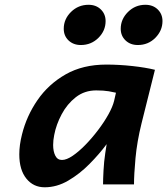

<svg xmlns="http://www.w3.org/2000/svg" viewBox="-20 -774 702 806"><path d="M542.5 0H412.6Q412.6 -22 414.6 -58.8Q416.5 -95.7 421.9 -131.3L427.7 -168.9Q397 -127.4 355.7 -85.7Q314.5 -43.9 266.6 -15.9Q218.8 12.2 167.5 12.2Q120.1 12.2 90.6 -24.4Q61 -61 61 -126Q61 -165 72.3 -209.5Q91.3 -286.6 137.2 -353.5Q183.1 -420.4 255.4 -461.7Q327.6 -502.9 426.3 -502.9Q479.5 -502.9 535.4 -496.8Q591.3 -490.7 630.4 -481L574.2 -256.3Q555.2 -179.7 548.8 -110.1Q542.5 -40.5 542.5 0ZM459 -350.6 466.8 -384.8Q457.5 -387.2 436.3 -390.9Q415 -394.5 383.8 -394.5Q335 -394.5 298.3 -366Q261.7 -337.4 238.8 -294.2Q215.8 -251 207.5 -207Q203.1 -185.1 203.1 -165.5Q203.1 -138.2 212.2 -120.4Q221.2 -102.5 240.2 -102.5Q259.3 -102.5 285.2 -120.1Q311 -137.7 338.6 -166Q366.2 -194.3 391.6 -227.8Q417 -261.2 435.1 -293.7Q453.1 -326.2 459 -350.6ZM486.8 -653.3Q486.8 -693.4 517.1 -723.6Q547.4 -753.9 590.3 -753.9Q622.1 -753.9 642.1 -734.4Q662.1 -714.8 662.1 -685.5Q662.1 -645.5 632.1 -615.2Q602.1 -585 558.6 -585Q527.3 -585 507.1 -604.2Q486.8 -623.5 486.8 -653.3ZM247.6 -653.3Q247.6 -693.8 278.1 -723.9Q308.6 -753.9 351.6 -753.9Q383.3 -753.9 403.3 -734.4Q423.3 -714.8 423.3 -685.5Q423.3 -645 393.1 -615Q362.8 -585 319.3 -585Q288.1 -585 267.8 -604.2Q247.6 -623.5 247.6 -653.3Z"/></svg>

Font: Andika
Style: Bold Italic
Weight: 700
Italic angle: -14°
Designer: Victor Gaultney, Annie Olsen, Julie Remington, Don Collingsworth, Eric Hays, Becca Hirsbrunner
Foundry: SIL International
Version: Version 6.101